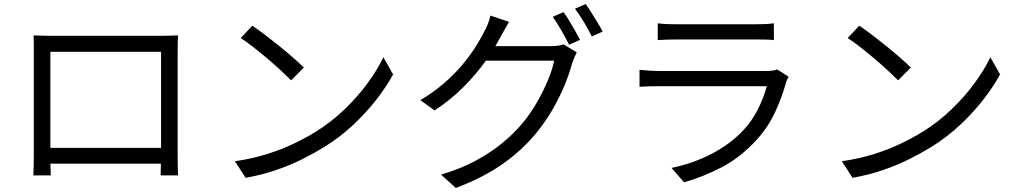

<svg xmlns="http://www.w3.org/2000/svg" viewBox="-20 -860 5040 949"><path d="M146 -685Q176 -684 197 -683.5Q218 -683 235 -683Q247 -683 279 -683Q311 -683 356.5 -683Q402 -683 454 -683Q506 -683 557.5 -683Q609 -683 654 -683Q699 -683 730 -683Q761 -683 772 -683Q788 -683 812.5 -683.5Q837 -684 860 -685Q859 -667 858.5 -646.5Q858 -626 858 -607Q858 -597 858 -567.5Q858 -538 858 -496Q858 -454 858 -405.5Q858 -357 858 -309Q858 -261 858 -220Q858 -179 858 -150.5Q858 -122 858 -114Q858 -103 858 -84Q858 -65 858.5 -46Q859 -27 859.5 -12.5Q860 2 860 7H774Q774 1 774.5 -17.5Q775 -36 775.5 -59.5Q776 -83 776 -104Q776 -111 776 -142Q776 -173 776 -218.5Q776 -264 776 -316.5Q776 -369 776 -419.5Q776 -470 776 -512Q776 -554 776 -579Q776 -604 776 -604H229Q229 -604 229 -579.5Q229 -555 229 -513Q229 -471 229 -420.5Q229 -370 229 -318Q229 -266 229 -220.5Q229 -175 229 -144Q229 -113 229 -104Q229 -91 229 -74Q229 -57 229.5 -40.5Q230 -24 230.5 -11Q231 2 231 7H145Q145 2 145.5 -12.5Q146 -27 146.5 -46Q147 -65 147 -83.5Q147 -102 147 -115Q147 -123 147 -152Q147 -181 147 -223Q147 -265 147 -313.5Q147 -362 147 -410.5Q147 -459 147 -500.5Q147 -542 147 -570.5Q147 -599 147 -607Q147 -625 147 -646Q147 -667 146 -685ZM808 -129V-51H190V-129Z M1227 -733Q1254 -715 1289 -688.5Q1324 -662 1360.5 -632.5Q1397 -603 1429 -575Q1461 -547 1482 -526L1419 -463Q1400 -482 1370 -510Q1340 -538 1304 -568.5Q1268 -599 1233 -626.5Q1198 -654 1170 -672ZM1141 -63Q1229 -76 1301.5 -99Q1374 -122 1434 -151Q1494 -180 1541 -209Q1618 -257 1683 -319.5Q1748 -382 1797 -449Q1846 -516 1875 -577L1923 -492Q1889 -430 1839 -366Q1789 -302 1726 -243Q1663 -184 1587 -136Q1537 -105 1477.5 -75Q1418 -45 1347.5 -20.5Q1277 4 1194 19Z M2765 -800Q2778 -783 2793 -758.5Q2808 -734 2822 -709Q2836 -684 2847 -663L2793 -639Q2778 -669 2755 -709Q2732 -749 2712 -777ZM2875 -840Q2888 -822 2903.5 -797Q2919 -772 2934 -747.5Q2949 -723 2959 -704L2905 -680Q2889 -713 2866 -751Q2843 -789 2822 -817ZM2831 -601Q2825 -591 2819 -575.5Q2813 -560 2808 -548Q2795 -498 2770.5 -438.5Q2746 -379 2711 -318.5Q2676 -258 2631 -203Q2563 -120 2468 -52Q2373 16 2233 69L2160 3Q2252 -24 2325 -62.5Q2398 -101 2456.5 -148Q2515 -195 2560 -248Q2599 -294 2631 -349Q2663 -404 2686.5 -459.5Q2710 -515 2719 -560H2349L2381 -632Q2393 -632 2426 -632Q2459 -632 2501.5 -632Q2544 -632 2586 -632Q2628 -632 2659 -632Q2690 -632 2700 -632Q2720 -632 2736.5 -634Q2753 -636 2765 -641ZM2496 -752Q2484 -732 2472 -710Q2460 -688 2452 -674Q2423 -619 2378 -555.5Q2333 -492 2270.5 -429.5Q2208 -367 2128 -314L2058 -365Q2123 -404 2174.5 -448.5Q2226 -493 2264.5 -539Q2303 -585 2330 -627.5Q2357 -670 2373 -703Q2381 -716 2390.5 -739.5Q2400 -763 2404 -783Z M3231 -745Q3251 -742 3274 -741Q3297 -740 3321 -740Q3336 -740 3375.5 -740Q3415 -740 3465.5 -740Q3516 -740 3566.5 -740Q3617 -740 3657 -740Q3697 -740 3714 -740Q3738 -740 3762 -741Q3786 -742 3805 -745V-662Q3787 -664 3762.5 -664.5Q3738 -665 3713 -665Q3696 -665 3656.5 -665Q3617 -665 3567 -665Q3517 -665 3466.5 -665Q3416 -665 3376.5 -665Q3337 -665 3321 -665Q3298 -665 3275 -664Q3252 -663 3231 -662ZM3878 -481Q3875 -475 3870.5 -466.5Q3866 -458 3865 -452Q3845 -378 3810 -303.5Q3775 -229 3719 -168Q3640 -82 3548.5 -34Q3457 14 3361 41L3299 -30Q3405 -52 3496 -99Q3587 -146 3651 -213Q3697 -261 3726.5 -320.5Q3756 -380 3770 -434Q3759 -434 3728.5 -434Q3698 -434 3654 -434Q3610 -434 3559.5 -434Q3509 -434 3457.5 -434Q3406 -434 3361.5 -434Q3317 -434 3284.5 -434Q3252 -434 3239 -434Q3221 -434 3195 -433.5Q3169 -433 3141 -431V-515Q3169 -512 3194 -510.5Q3219 -509 3239 -509Q3250 -509 3281 -509Q3312 -509 3356 -509Q3400 -509 3451 -509Q3502 -509 3553 -509Q3604 -509 3648 -509Q3692 -509 3723.5 -509Q3755 -509 3766 -509Q3783 -509 3798 -511Q3813 -513 3821 -517Z M4227 -733Q4254 -715 4289 -688.5Q4324 -662 4360.5 -632.5Q4397 -603 4429 -575Q4461 -547 4482 -526L4419 -463Q4400 -482 4370 -510Q4340 -538 4304 -568.5Q4268 -599 4233 -626.5Q4198 -654 4170 -672ZM4141 -63Q4229 -76 4301.5 -99Q4374 -122 4434 -151Q4494 -180 4541 -209Q4618 -257 4683 -319.5Q4748 -382 4797 -449Q4846 -516 4875 -577L4923 -492Q4889 -430 4839 -366Q4789 -302 4726 -243Q4663 -184 4587 -136Q4537 -105 4477.5 -75Q4418 -45 4347.5 -20.5Q4277 4 4194 19Z"/></svg>

Font: Noto Sans KR
Style: Regular
Weight: 400
Designer: Ryoko NISHIZUKA  (kana, bopomofo & ideographs); Paul D. Hunt (Latin, Greek & Cyrillic); Sandoll Communications , Soo-you
Foundry: Adobe
Version: Version 2.004-H2;hotconv 1.0.118;makeotfexe 2.5.65603